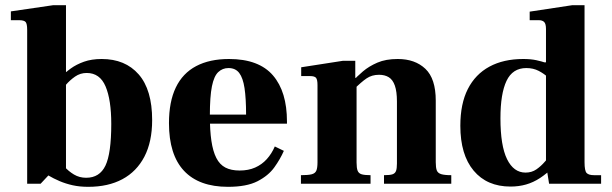

<svg xmlns="http://www.w3.org/2000/svg" viewBox="-20 -710 2364 742"><path d="M321 12Q288 12 261 6Q234 0 210.5 -10Q187 -20 165 -33L176 -144Q186 -127 199 -106Q212 -85 228.5 -66.5Q245 -48 266 -35.5Q287 -23 313 -23Q365 -23 387.5 -70Q410 -117 410 -231Q410 -324 388 -376Q366 -428 315 -428Q290 -428 270 -414Q250 -400 235 -382.5Q220 -365 211 -355L212 -409Q231 -429 253 -445Q275 -461 304.5 -471.5Q334 -482 373 -482Q464 -482 516 -422.5Q568 -363 568 -246Q568 -162 538 -104.5Q508 -47 453 -17.5Q398 12 321 12ZM85 0V-595Q85 -618 79 -625Q73 -632 53 -632H22V-666L186 -690H235V-32H167L137 0ZM206 -419V-432H247V-419Z M861 12Q749 12 691 -50Q633 -112 633 -234Q633 -317 659.5 -372Q686 -427 738 -454.5Q790 -482 865 -482Q923 -482 965.5 -466Q1008 -450 1035 -418.5Q1062 -387 1075.5 -342.5Q1089 -298 1089 -240V-232H718V-267H931Q931 -330 925 -369.5Q919 -409 904.5 -428Q890 -447 863 -447Q840 -447 823.5 -431.5Q807 -416 799 -376.5Q791 -337 791 -263Q791 -206 797 -165.5Q803 -125 816 -99.5Q829 -74 851 -62.5Q873 -51 906 -51Q940 -51 966 -62.5Q992 -74 1011 -95Q1030 -116 1042 -144L1077 -127Q1063 -95 1040 -63Q1017 -31 975 -9.5Q933 12 861 12Z M1464 0V-33Q1487 -33 1497 -36.5Q1507 -40 1510.5 -49.5Q1514 -59 1514 -78V-318Q1514 -356 1506 -379Q1498 -402 1482.5 -411.5Q1467 -421 1445 -421Q1417 -421 1396.5 -407Q1376 -393 1347 -364L1342 -395Q1359 -414 1382.5 -434Q1406 -454 1438.5 -468Q1471 -482 1517 -482Q1584 -482 1624 -444Q1664 -406 1664 -321V-83Q1664 -62 1668 -51.5Q1672 -41 1685 -37Q1698 -33 1724 -33V0ZM1143 0V-33Q1171 -33 1184.5 -36.5Q1198 -40 1202.5 -50.5Q1207 -61 1207 -83V-381Q1207 -402 1201.5 -409Q1196 -416 1178 -416H1144V-450L1305 -475H1353V-409H1358V-82Q1358 -61 1362 -50.5Q1366 -40 1377.5 -36.5Q1389 -33 1412 -33V0Z M1953 11Q1862 11 1810.5 -50.5Q1759 -112 1759 -224Q1759 -309 1788 -366Q1817 -423 1871.5 -452.5Q1926 -482 2002 -482Q2031 -482 2052 -477.5Q2073 -473 2090.5 -467Q2108 -461 2125 -454V-384Q2114 -396 2098.5 -410.5Q2083 -425 2062 -436Q2041 -447 2014 -447Q1961 -447 1937.5 -397.5Q1914 -348 1914 -253Q1914 -147 1939.5 -95Q1965 -43 2011 -43Q2035 -43 2053 -55.5Q2071 -68 2085.5 -85Q2100 -102 2112 -115L2119 -65Q2093 -39 2067 -22Q2041 -5 2013 3Q1985 11 1953 11ZM2102 0 2090 -75V-598Q2090 -618 2083 -625Q2076 -632 2062 -632H2027V-665L2192 -690H2239V-83Q2239 -50 2247 -41.5Q2255 -33 2276 -33H2303V0ZM2081 -454V-469H2124V-454Z"/></svg>

Font: Frank Ruhl Libre ExtraBold
Style: Regular
Weight: 800
Designer: Yanek Iontef
Foundry: Fontef
Version: Version 6.003;gftools[0.9.30]